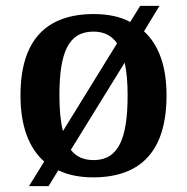

<svg xmlns="http://www.w3.org/2000/svg" viewBox="-20 -596 639 656"><path d="M79 40H146L179 -14C213 2 253 10 298 10C463 10 549 -82 549 -270C549 -371 522 -443 472 -489L525 -576H459L425 -521C391 -539 349 -548 301 -548C136 -548 50 -457 50 -270C50 -165 79 -90 131 -44ZM195 -148C187 -180 183 -221 183 -270C183 -415 213 -488 299 -488C335 -488 361 -475 380 -448ZM300 -49C266 -49 241 -60 222 -84L406 -382C413 -351 416 -314 416 -270C416 -125 386 -49 300 -49Z"/></svg>

Font: Noto Serif Semi
Style: Regular
Weight: 600
Designer: Monotype Design Team
Foundry: Monotype Imaging Inc.
Version: Version 1.002